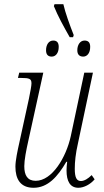

<svg xmlns="http://www.w3.org/2000/svg" viewBox="-20 -880 494 909"><path d="M310 -704H326L329 -714C310 -762 289 -820 280 -860H238L235 -851C254 -804 281 -755 310 -704ZM225 -612C243 -612 258 -628 258 -658C258 -680 248 -688 232 -688C210 -688 198 -667 198 -642C198 -621 208 -612 225 -612ZM374 -612C392 -612 407 -628 407 -658C407 -680 397 -688 380 -688C359 -688 346 -667 346 -642C346 -621 357 -612 374 -612ZM351 9C377 9 408 -7 428 -31L414 -51C397 -34 379 -23 363 -23C343 -23 334 -39 334 -81C334 -114 338 -153 349 -201L420 -536H379L315 -235C293 -135 227 -24 149 -24C110 -24 95 -50 95 -93C95 -122 104 -169 114 -213L185 -536H71L65 -511H79C120 -511 129 -507 129 -485C129 -474 124 -448 117 -413L72 -207C63 -167 53 -120 53 -91C53 -33 76 9 139 9C206 9 253 -43 294 -114H298C296 -98 295 -84 295 -73C295 -22 312 9 351 9Z"/></svg>

Font: Noto Serif Condensed ExtraLight
Style: Italic
Weight: 200
Width: 3
Italic angle: -12°
Designer: Monotype Design Team
Foundry: Monotype Imaging Inc.
Version: Version 2.013